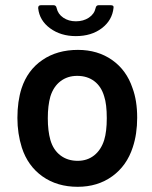

<svg xmlns="http://www.w3.org/2000/svg" viewBox="-20 -711 585 739"><path d="M64 -143Q47 -197 47 -257Q47 -321 63 -371Q86 -441 143 -480Q200 -519 280 -519Q356 -519 411.5 -480Q467 -441 490 -372Q508 -324 508 -258Q508 -195 491 -144Q468 -73 412 -32.5Q356 8 279 8Q200 8 143.5 -32Q87 -72 64 -143ZM381 -172Q391 -205 391 -256Q391 -310 381 -340Q370 -378 343 -398.5Q316 -419 277 -419Q240 -419 213 -398.5Q186 -378 174 -340Q164 -305 164 -256Q164 -207 174 -172Q185 -134 212.5 -113Q240 -92 279 -92Q316 -92 342.5 -113Q369 -134 381 -172ZM127 -679V-681Q127 -691 138 -691H186Q196 -691 198 -680Q203 -657 223.5 -643Q244 -629 272 -629Q301 -629 322 -643Q343 -657 348 -680Q350 -691 360 -691H406Q419 -691 417 -681Q412 -633 372 -602.5Q332 -572 272 -572Q214 -572 173 -602Q132 -632 127 -679Z"/></svg>

Font: Amber EN SemiBold
Style: Regular
Weight: 600
Designer: Jeremy Tribby
Foundry: Tribby Type
Version: Version 1.408 November 24, 2021